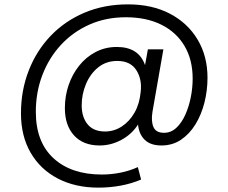

<svg xmlns="http://www.w3.org/2000/svg" viewBox="-20 -660 1046 879"><path d="M430 199Q325 199 245 157.5Q165 116 120.5 39.5Q76 -37 76 -141Q76 -246 111.5 -337Q147 -428 212 -496Q277 -564 367 -602Q457 -640 566 -640Q676 -640 757.5 -597.5Q839 -555 884.5 -479Q930 -403 930 -304Q930 -246 916 -190.5Q902 -135 875 -91Q848 -47 809 -20.5Q770 6 719 6Q669 6 642.5 -20Q616 -46 612 -90Q583 -45 535.5 -19.5Q488 6 436 6Q361 6 319 -40Q277 -86 277 -165Q277 -220 294 -270Q311 -320 342.5 -359.5Q374 -399 418 -422Q462 -445 515 -445Q615 -445 644 -362L657 -434H728L678 -148Q671 -105 682.5 -78.5Q694 -52 731 -52Q763 -52 787.5 -75Q812 -98 828.5 -135Q845 -172 853.5 -215Q862 -258 862 -300Q862 -387 824.5 -450Q787 -513 718.5 -547Q650 -581 556 -581Q465 -581 389.5 -547.5Q314 -514 259 -454.5Q204 -395 174 -316.5Q144 -238 144 -148Q144 -10 225 64.5Q306 139 446 139Q489 139 531.5 130.5Q574 122 611 105L626 162Q581 181 531.5 190Q482 199 430 199ZM461 -58Q502 -58 537.5 -81Q573 -104 596 -144.5Q619 -185 624 -239Q631 -297 604 -339Q577 -381 517 -381Q466 -381 429.5 -351.5Q393 -322 373.5 -275Q354 -228 354 -178Q354 -124 381 -91Q408 -58 461 -58Z"/></svg>

Font: DM Sans
Style: Regular
Weight: 400
Designer: Colophon Foundry, Jonny Pinhorn
Foundry: Colophon Foundry
Version: Version 4.004; ttfautohint (v1.8.4.7-5d5b)